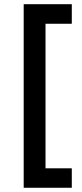

<svg xmlns="http://www.w3.org/2000/svg" viewBox="-20 -762 385 906"><path d="M91.8 124V-742.2H318.8V-649.9H194.8V32.2H318.8V124Z"/></svg>

Font: Trueno
Style: Rg
Weight: 400
Designer: Julieta Ulanovsky
Foundry: Julieta Ulanovsky
Version: Version 3.001b